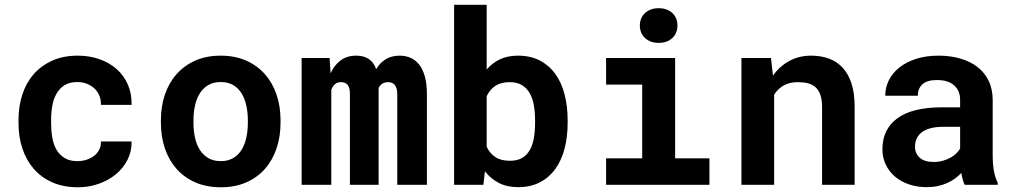

<svg xmlns="http://www.w3.org/2000/svg" viewBox="-20 -770 4241 800"><path d="M302.7 -98.6Q322.8 -98.6 340.8 -104.5Q358.9 -110.4 372.6 -121.1Q386.2 -131.8 393.8 -147Q401.4 -162.1 400.4 -180.7H528.3Q529.3 -139.6 511.5 -104.5Q493.7 -69.3 462.9 -43.9Q432.1 -18.6 391.4 -4.2Q350.6 10.3 305.2 10.3Q243.7 10.3 197.3 -10.5Q150.9 -31.2 119.9 -67.4Q88.9 -103.5 73 -152.1Q57.1 -200.7 57.1 -256.3V-271Q57.1 -326.7 72.8 -375.2Q88.4 -423.8 119.6 -460Q150.9 -496.1 197 -517.1Q243.2 -538.1 304.2 -538.1Q353 -538.1 394.5 -523.4Q436 -508.8 466.1 -482.2Q496.1 -455.6 512.7 -417.7Q529.3 -379.9 528.3 -333H400.4Q401.4 -352.5 394.5 -370.1Q387.7 -387.7 374.5 -400.4Q361.3 -413.1 342.8 -420.7Q324.2 -428.2 302.2 -428.2Q270 -428.2 249 -415Q228 -401.9 215.6 -379.9Q203.1 -357.9 198 -329.6Q192.9 -301.3 192.9 -271V-256.3Q192.9 -225.6 197.8 -197Q202.6 -168.5 215.1 -146.7Q227.5 -125 248.8 -111.8Q270 -98.6 302.7 -98.6Z M650.4 -269Q650.4 -326.7 667 -375.7Q683.6 -424.8 715.6 -460.9Q747.6 -497.1 793.7 -517.6Q839.8 -538.1 899.4 -538.1Q959 -538.1 1005.4 -517.6Q1051.8 -497.1 1083.7 -460.9Q1115.7 -424.8 1132.3 -375.7Q1148.9 -326.7 1148.9 -269V-258.8Q1148.9 -200.7 1132.3 -151.6Q1115.7 -102.5 1084 -66.4Q1052.2 -30.3 1005.9 -10Q959.5 10.3 900.4 10.3Q840.8 10.3 794.2 -10Q747.6 -30.3 715.6 -66.4Q683.6 -102.5 667 -151.6Q650.4 -200.7 650.4 -258.8ZM786.1 -258.8Q786.1 -225.6 792.5 -196.5Q798.8 -167.5 812.5 -145.8Q826.2 -124 847.9 -111.3Q869.6 -98.6 900.4 -98.6Q930.2 -98.6 951.7 -111.3Q973.1 -124 986.6 -145.8Q1000 -167.5 1006.3 -196.5Q1012.7 -225.6 1012.7 -258.8V-269Q1012.7 -301.3 1006.3 -330.1Q1000 -358.9 986.6 -380.9Q973.1 -402.8 951.7 -415.5Q930.2 -428.2 899.4 -428.2Q869.1 -428.2 847.7 -415.5Q826.2 -402.8 812.5 -380.9Q798.8 -358.9 792.5 -330.1Q786.1 -301.3 786.1 -269Z M1353.5 -528.3 1357.4 -464.4Q1372.6 -498.5 1399.2 -518.3Q1425.8 -538.1 1463.9 -538.1Q1527.8 -538.1 1547.4 -481.9Q1563 -508.3 1587.2 -523.2Q1611.3 -538.1 1645.5 -538.1Q1669.4 -538.1 1690.2 -529.3Q1710.9 -520.5 1726.3 -501.2Q1741.7 -481.9 1750.2 -451.4Q1758.8 -420.9 1758.8 -377V0H1635.3V-377.4Q1635.3 -392.6 1632.1 -402.3Q1628.9 -412.1 1623.5 -417.7Q1618.2 -423.3 1611.1 -425.5Q1604 -427.7 1596.7 -427.7Q1582.5 -427.7 1572.8 -421.1Q1563 -414.6 1557.6 -403.3V0H1438V-377.9Q1438 -393.1 1435.1 -402.8Q1432.1 -412.6 1427 -418Q1421.9 -423.3 1415 -425.5Q1408.2 -427.7 1400.4 -427.7Q1384.8 -427.7 1375.2 -418.9Q1365.7 -410.2 1360.4 -395.5V0H1236.8V-528.3Z M2345.2 -258.8Q2345.2 -199.7 2332.3 -150.4Q2319.3 -101.1 2293.5 -65.4Q2267.6 -29.8 2229 -10Q2190.4 9.8 2139.2 9.8Q2092.8 9.8 2058.8 -7.6Q2024.9 -24.9 2000.5 -56.2L1994.1 0H1872.1V-750H2007.8V-480.5Q2031.2 -507.8 2063.2 -522.9Q2095.2 -538.1 2138.2 -538.1Q2189.9 -538.1 2228.8 -518.1Q2267.6 -498 2293.5 -462.4Q2319.3 -426.8 2332.3 -377.2Q2345.2 -327.6 2345.2 -269ZM2209.5 -269Q2209.5 -301.3 2204.6 -330.1Q2199.7 -358.9 2187.7 -380.6Q2175.8 -402.3 2155.3 -415Q2134.8 -427.7 2104 -427.7Q2066.9 -427.7 2043.7 -412.1Q2020.5 -396.5 2007.8 -369.1V-158.7Q2020.5 -131.3 2043.7 -115.7Q2066.9 -100.1 2105 -100.1Q2135.7 -100.1 2155.8 -112.1Q2175.8 -124 2187.7 -145.3Q2199.7 -166.5 2204.6 -195.6Q2209.5 -224.6 2209.5 -258.8Z M2505.4 -528.3H2793V-110.4H2936V0H2505.4V-110.4H2655.8V-417.5H2505.4ZM2646 -663.6Q2646 -679.2 2651.6 -692.6Q2657.2 -706.1 2667.5 -715.6Q2677.7 -725.1 2692.1 -730.5Q2706.5 -735.8 2724.1 -735.8Q2760.3 -735.8 2781.5 -715.6Q2802.7 -695.3 2802.7 -663.6Q2802.7 -631.8 2781.5 -611.6Q2760.3 -591.3 2724.1 -591.3Q2706.5 -591.3 2692.1 -596.7Q2677.7 -602.1 2667.5 -611.6Q2657.2 -621.1 2651.6 -634.5Q2646 -647.9 2646 -663.6Z M3192.4 -528.3 3200.7 -455.1Q3229 -494.6 3269.5 -516.4Q3310.1 -538.1 3359.4 -538.1Q3399.4 -538.1 3432.6 -526.4Q3465.8 -514.6 3490 -489Q3514.2 -463.4 3527.6 -423.1Q3541 -382.8 3541 -325.2V0H3405.3V-323.2Q3405.3 -354.5 3398.2 -374.8Q3391.1 -395 3377.9 -406.7Q3364.7 -418.5 3346.2 -423.1Q3327.6 -427.7 3304.2 -427.7Q3269.5 -427.7 3245.1 -413.8Q3220.7 -399.9 3205.6 -375.5V0H3069.3V-528.3Z M3999.5 0Q3994.6 -9.8 3991.2 -22.5Q3987.8 -35.2 3985.4 -49.3Q3974.1 -37.1 3959.5 -26.4Q3944.8 -15.6 3927 -7.6Q3909.2 0.5 3887.7 5.1Q3866.2 9.8 3841.3 9.8Q3800.8 9.8 3766.8 -2Q3732.9 -13.7 3708.5 -34.7Q3684.1 -55.7 3670.4 -84.7Q3656.7 -113.8 3656.7 -147.9Q3656.7 -231.4 3719 -277.1Q3781.2 -322.8 3904.8 -322.8H3980.5V-354Q3980.5 -392.1 3955.6 -414.3Q3930.7 -436.5 3883.8 -436.5Q3842.3 -436.5 3823.2 -418.7Q3804.2 -400.9 3804.2 -371.1H3668.5Q3668.5 -404.8 3683.3 -435.1Q3698.2 -465.3 3726.8 -488.3Q3755.4 -511.2 3796.6 -524.7Q3837.9 -538.1 3891.1 -538.1Q3939 -538.1 3980.2 -526.4Q4021.5 -514.6 4051.8 -491.7Q4082 -468.8 4099.1 -433.8Q4116.2 -398.9 4116.2 -353V-126.5Q4116.2 -84 4121.6 -56.2Q4127 -28.3 4137.2 -8.3V0ZM3870.1 -95.2Q3890.6 -95.2 3908.2 -100.1Q3925.8 -105 3939.9 -112.8Q3954.1 -120.6 3964.4 -130.6Q3974.6 -140.6 3980.5 -150.9V-241.7H3911.1Q3879.4 -241.7 3856.9 -235.6Q3834.5 -229.5 3820.3 -218.5Q3806.2 -207.5 3799.3 -192.1Q3792.5 -176.8 3792.5 -158.7Q3792.5 -131.3 3811.8 -113.3Q3831.1 -95.2 3870.1 -95.2Z"/></svg>

Font: Roboto Mono
Style: Bold
Weight: 700
Designer: Google
Version: Version 2.000985; 2015; ttfautohint (v1.3)